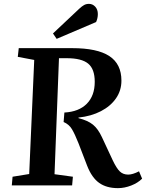

<svg xmlns="http://www.w3.org/2000/svg" viewBox="-20 -959 755 993"><path d="M313 -377Q388 -381 429 -422.5Q470 -464 470 -536Q470 -602 436 -630Q402 -658 325 -658H285L262 -58L357 -45L353 0H41L45 -45L131 -59L157 -649L72 -665L77 -710H353Q483 -710 545.5 -669Q608 -628 608 -542Q608 -491 580 -450.5Q552 -410 502 -384Q452 -358 386 -351V-348Q434 -336 460.5 -314.5Q487 -293 507 -250L563 -130Q583 -88 600 -72Q617 -56 643 -56Q666 -56 699 -73L715 -35Q693 -13 658.5 0.5Q624 14 590 14Q531 14 493 -13Q455 -40 431 -101L386 -218Q367 -266 352 -291Q337 -316 309 -328ZM390 -914Q404 -927 415 -933Q426 -939 440 -939Q459 -939 472.5 -924.5Q486 -910 486 -886Q486 -865 477 -845L273 -758L254 -786Z"/></svg>

Font: Literata 36pt SemiBold
Style: Italic
Weight: 600
Italic angle: -2°
Designer: Latin by Veronika Burian and Jose Scaglione. Greek by Irene Vlachou. Cyrillic by Vera Evstafieva
Foundry: TypeTogether
Version: Version 3.002